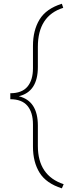

<svg xmlns="http://www.w3.org/2000/svg" viewBox="-20 -800 363 1035"><path d="M35.6 -297.4Q98.1 -297.4 127.9 -332.8Q157.7 -368.2 157.7 -432.1V-552.7Q157.7 -636.7 193.4 -695.1Q229 -753.4 313.5 -779.8L320.8 -757.8Q184.1 -714.8 184.1 -547.4V-439Q184.1 -305.2 81.1 -281.2Q184.1 -256.3 184.1 -122.6V-13.2Q184.1 147 323.2 192.9L313.5 215.3Q229 188.5 193.4 131.1Q157.7 73.7 157.7 -9.8V-129.4Q157.7 -193.8 127.9 -229.5Q98.1 -265.1 35.6 -265.1Z"/></svg>

Font: Mardoto Thin
Style: Regular
Weight: 250
Designer: Christian Robertson, Vahan Hovhannisyan
Foundry: Google
Version: Version 1.000